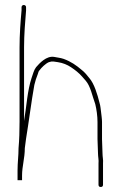

<svg xmlns="http://www.w3.org/2000/svg" viewBox="-20 -741 481 766"><path d="M58 -551V-256C58 -219.2 57 -183.4 54 -150C54 -118.1 50 -93.6 50 -61V-22H68V-41C68 -77.9 79 -109.7 79 -150C80.3 -162.7 82 -175.3 84 -188C95 -254.1 105.5 -338.9 117 -402L123 -424L131 -446C132.3 -452.7 134.7 -457.7 138 -461C145.1 -471 161.6 -487.4 175 -493C189.7 -498.3 197 -494.6 211 -493C231 -490.1 248.9 -482.4 263 -473C280 -461.7 294.8 -450.1 308 -435L322 -419C341.5 -396.8 348.5 -356.6 360 -326C365.2 -305.2 369 -277.6 369 -254V-186C369 -171.7 371 -143 371 -129C371 -115.9 374.6 -101.1 373 -90V-4C373 2 376 5 382 5C388 5 391 2 391 -4V-90C392.4 -102.5 389 -114.9 389 -129C389 -142.1 387 -172.5 387 -186V-254.5C387 -266.2 384.3 -284.2 383 -296L381 -312C380.3 -318 379 -324.3 377 -331C368.7 -364.3 355.9 -407.6 336 -430C327.5 -440.9 316.8 -453.9 306 -462C284.6 -480.3 263.4 -495.3 234 -506C219.4 -510.9 210.7 -510.7 196 -514C165.4 -519.1 137.6 -488.9 124 -473C115.1 -461.6 111.6 -445.5 106 -430C89.2 -379.5 86.2 -319.5 76 -258V-552C76 -603.1 80.4 -655.2 84 -699V-711C85.3 -723 67.3 -725 66 -713V-700C61.9 -654.4 58 -603.6 58 -551Z"/></svg>

Font: HoneyBee
Style: BLn
Weight: 100
Foundry: Cannot Into Space Fonts
Version: Version 0.89